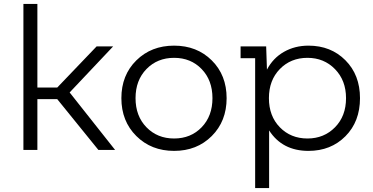

<svg xmlns="http://www.w3.org/2000/svg" viewBox="-20 -762 1896 976"><path d="M480 0 271 -258H170V0H99V-742H170V-317H271L471 -526H555L334 -292L565 0Z M1056.5 -70.5Q981 5 865 5Q749 5 673 -70.5Q597 -146 597 -263Q597 -380 673 -455Q749 -530 865 -530Q981 -530 1056.5 -455Q1132 -380 1132 -263Q1132 -146 1056.5 -70.5ZM724.5 -115Q780 -58 865 -58Q950 -58 1005 -115Q1060 -172 1060 -263Q1060 -354 1005 -411Q950 -468 865 -468Q780 -468 724.5 -411Q669 -354 669 -263Q669 -172 724.5 -115Z M1548 -530Q1662 -530 1736 -455.5Q1810 -381 1810 -263Q1810 -144 1736 -69.5Q1662 5 1548 5Q1415 5 1348 -99V194H1277V-466H1203V-526H1333L1337 -408Q1368 -467 1423.5 -498.5Q1479 -530 1548 -530ZM1543 -58Q1627 -58 1683 -115Q1739 -172 1739 -263Q1739 -353 1683 -410.5Q1627 -468 1543 -468Q1458 -468 1402.5 -411Q1347 -354 1347 -263Q1347 -172 1402.5 -115Q1458 -58 1543 -58Z"/></svg>

Font: mBank
Style: Regular
Weight: 400
Designer: Julieta Ulanovsky
Foundry: Julieta Ulanovsky
Version: Version 7.200;PS 007.200;hotconv 1.0.88;makeotf.lib2.5.64775